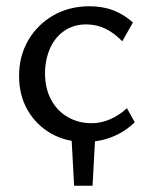

<svg xmlns="http://www.w3.org/2000/svg" viewBox="-20 -445 479 614"><path d="M217 149 207 -36H286L276 149ZM252 9Q191 9 143.5 -18Q96 -45 68.5 -92.5Q41 -140 41 -202Q41 -266 70.5 -316.5Q100 -367 151 -396Q202 -425 266 -425Q309 -425 343.5 -411.5Q378 -398 405 -373L371 -313Q346 -339 317.5 -353Q289 -367 256 -367Q215 -367 185 -346Q155 -325 139.5 -289Q124 -253 124 -210Q124 -162 143.5 -126Q163 -90 197 -70.5Q231 -51 273 -51Q303 -51 332 -63.5Q361 -76 386 -99L411 -54Q387 -31 360 -17Q333 -3 306 3Q279 9 252 9Z"/></svg>

Font: Ysabeau Office Medium
Style: Regular
Weight: 500
Designer: Christian Thalmann (Catharsis Fonts)
Version: Version 2.001;gftools[0.9.30]; featfreeze: tnum,lnum,ss02